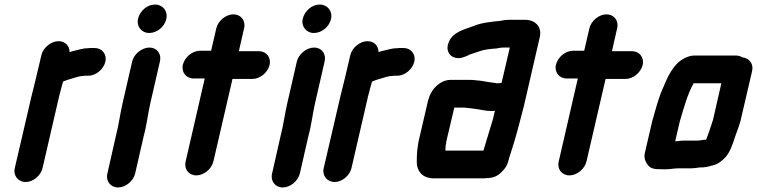

<svg xmlns="http://www.w3.org/2000/svg" viewBox="-20 -718 3328 844"><path d="M443 -446C451 -479 429 -507 396 -507H386C379 -507 372 -507 366 -506C357 -506 347 -505 336 -502C318 -497 303 -495 286 -489C286 -515 268 -537 237 -537C205 -537 170 -509 162 -476L138 -374C132 -350 124 -319 118 -293L45 21C37 54 60 82 93 82C126 82 159 54 167 21L240 -295C245 -316 252 -339 257 -359C267 -364 285 -370 297 -373C311 -377 330 -384 344 -384C348 -385 353 -385 358 -385H368C401 -385 435 -413 443 -446Z M561 -448 519 -265C508 -218 502 -168 490 -123L452 45C444 78 466 106 499 106C532 106 566 78 574 45L612 -121C625 -168 630 -217 641 -265L683 -448C691 -481 670 -509 637 -509C604 -509 569 -481 561 -448ZM587 -636C579 -602 602 -573 636 -573C670 -573 703 -600 711 -634C719 -669 696 -698 661 -698C627 -698 595 -670 587 -636Z M931 -594 908 -495H859C826 -495 792 -467 784 -434C776 -401 798 -373 831 -373H880L796 -8C788 25 810 53 843 53C876 53 910 25 918 -8L1002 -371H1090C1123 -371 1157 -399 1165 -432C1173 -465 1151 -493 1118 -493H1030L1053 -594C1061 -627 1039 -655 1006 -655C973 -655 939 -627 931 -594Z M1285 -448 1243 -265C1232 -218 1226 -168 1214 -123L1176 45C1168 78 1190 106 1223 106C1256 106 1290 78 1298 45L1336 -121C1349 -168 1354 -217 1365 -265L1407 -448C1415 -481 1394 -509 1361 -509C1328 -509 1293 -481 1285 -448ZM1311 -636C1303 -602 1326 -573 1360 -573C1394 -573 1427 -600 1435 -634C1443 -669 1420 -698 1385 -698C1351 -698 1319 -670 1311 -636Z M1801 -446C1809 -479 1787 -507 1754 -507H1744C1737 -507 1730 -507 1724 -506C1715 -506 1705 -505 1694 -502C1676 -497 1661 -495 1644 -489C1644 -515 1626 -537 1595 -537C1563 -537 1528 -509 1520 -476L1496 -374C1490 -350 1482 -319 1476 -293L1403 21C1395 54 1418 82 1451 82C1484 82 1517 54 1525 21L1598 -295C1603 -316 1610 -339 1615 -359C1625 -364 1643 -370 1655 -373C1669 -377 1688 -384 1702 -384C1706 -385 1711 -385 1716 -385H1726C1759 -385 1793 -413 1801 -446Z M2168 -352C2165 -352 2161 -352 2158 -353C2138 -356 2112 -359 2093 -363L2073 -365C2064 -366 2056 -367 2047 -367H1961C1945 -367 1929 -362 1915 -353C1888 -335 1870 -310 1861 -273L1821 -101C1819 -93 1818 -85 1817 -78L1814 -56C1813 -44 1812 -24 1812 -13C1810 32 1835 66 1887 66H2097C2104 66 2111 66 2118 65C2146 65 2167 57 2185 38C2206 18 2213 1 2219 -27C2220 -31 2222 -36 2224 -42C2235 -76 2243 -101 2253 -138C2262 -174 2274 -215 2283 -252L2353 -556C2363 -601 2332 -631 2288 -631H2218C2203 -631 2188 -628 2176 -626C2136 -622 2096 -618 2063 -604C2022 -589 1973 -578 1954 -536C1937 -499 1954 -470 1982 -464C2003 -459 2020 -467 2039 -475L2041 -477C2054 -481 2072 -487 2086 -492C2110 -501 2136 -503 2163 -505C2172 -507 2182 -509 2190 -509H2221L2185 -354C2179 -353 2176 -352 2168 -352ZM1941 -87C1941 -92 1942 -96 1943 -101L1977 -245H2020C2023 -245 2026 -245 2030 -244L2049 -242C2056 -241 2063 -240 2072 -239C2095 -236 2114 -230 2140 -230C2145 -230 2151 -230 2156 -231C2152 -220 2151 -209 2148 -198C2133 -149 2119 -101 2105 -56H1938C1938 -66 1938 -76 1941 -87Z M2571 -594 2548 -495H2499C2466 -495 2432 -467 2424 -434C2416 -401 2438 -373 2471 -373H2520L2436 -8C2428 25 2450 53 2483 53C2516 53 2550 25 2558 -8L2642 -371H2730C2763 -371 2797 -399 2805 -432C2813 -465 2791 -493 2758 -493H2670L2693 -594C2701 -627 2679 -655 2646 -655C2613 -655 2579 -627 2571 -594Z M3045 -100H2985C2974 -100 2959 -97 2948 -97L2968 -183C2986 -244 3002 -304 3029 -352H3151L3114 -190C3111 -183 3110 -178 3109 -175C3107 -169 3105 -162 3102 -154L3095 -133L3087 -112C3086 -109 3086 -107 3084 -104C3071 -104 3058 -100 3045 -100ZM2961 22H3017C3028 22 3045 20 3056 18H3068C3077 17 3087 16 3099 13C3104 11 3109 10 3114 9C3134 4 3153 -9 3171 -29C3191 -54 3201 -85 3212 -119L3220 -141C3226 -158 3229 -165 3235 -186L3286 -405C3294 -438 3273 -463 3243 -466C3235 -471 3225 -474 3214 -474H3033C3014 -474 2995 -467 2975 -454C2939 -430 2915 -382 2896 -335C2875 -290 2862 -237 2847 -185L2814 -43C2811 -28 2814 -13 2824 2C2838 23 2853 26 2886 26H2909C2923 26 2945 22 2961 22Z"/></svg>

Font: Electronic
Style: TiIt
Weight: 900
Version: Version 1.011